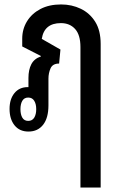

<svg xmlns="http://www.w3.org/2000/svg" viewBox="-20 -584 538 864"><path d="M342 260V-372Q342 -427 318 -453.5Q294 -480 254 -480Q179 -480 168 -409L252 -361L246 -298Q217 -298 207.5 -276.5Q198 -255 198 -230V-110Q198 -53 174 -22.5Q150 8 108 8Q68 8 45.5 -20Q23 -48 23 -94Q23 -138 45 -165Q67 -192 105 -192H108V-233Q108 -270 121 -295Q134 -320 164 -330V-332L80 -375V-410Q80 -453 101.5 -488Q123 -523 162 -543.5Q201 -564 255 -564Q303 -564 343.5 -544.5Q384 -525 408.5 -486Q433 -447 433 -386V260ZM107 -40Q125 -40 134 -54.5Q143 -69 143 -93Q143 -116 134 -130.5Q125 -145 107 -145Q89 -145 80.5 -130.5Q72 -116 72 -93Q72 -69 80.5 -54.5Q89 -40 107 -40Z"/></svg>

Font: Noto Sans Thai Looped ExtraCondensed Medium
Style: Regular
Weight: 500
Width: 2
Designer: Sasikarn Vongin, Ben Mitchell
Foundry: The Fontpad Ltd
Version: Version 1.001; ttfautohint (v1.8.4.7-5d5b)